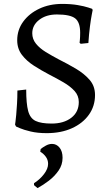

<svg xmlns="http://www.w3.org/2000/svg" viewBox="-20 -669 570 982"><path d="M219 12Q172 12 136.5 3.5Q101 -5 81.5 -13.5Q62 -22 62 -22L57 -32Q57 -32 59 -45.5Q61 -59 63 -82.5Q65 -106 67 -138Q69 -170 69 -206L114 -211Q114 -139 124 -101.5Q134 -64 162 -50.5Q190 -37 244 -37Q306 -37 344.5 -66.5Q383 -96 383 -147Q383 -180 361 -204Q339 -228 304.5 -248Q270 -268 231 -288Q191 -309 153.5 -333Q116 -357 92 -388.5Q68 -420 68 -463Q68 -516 98.5 -558Q129 -600 181 -624.5Q233 -649 298 -649Q343 -649 377.5 -643Q412 -637 431.5 -630.5Q451 -624 451 -624L454 -618Q454 -618 449.5 -595Q445 -572 440 -533.5Q435 -495 432 -449L393 -445L387 -450Q387 -450 388.5 -464.5Q390 -479 390 -502Q390 -555 364.5 -575Q339 -595 271 -595Q216 -595 180.5 -567.5Q145 -540 145 -499Q145 -469 164 -445.5Q183 -422 214 -403Q245 -384 281 -365Q325 -343 367.5 -318Q410 -293 438 -261Q466 -229 466 -183Q466 -126 434.5 -82Q403 -38 347.5 -13Q292 12 219 12ZM172 293 154 278V268Q184 249 205 221.5Q226 194 226 169Q226 149 214.5 133Q203 117 186 107L188 93Q198 85 214 76Q230 67 246 67Q269 67 284.5 86Q300 105 300 138Q300 174 279.5 203.5Q259 233 229.5 255.5Q200 278 172 293Z"/></svg>

Font: Alegreya
Style: Regular
Weight: 400
Designer: Juan Pablo del Peral
Foundry: Huerta Tipografica
Version: Version 2.009